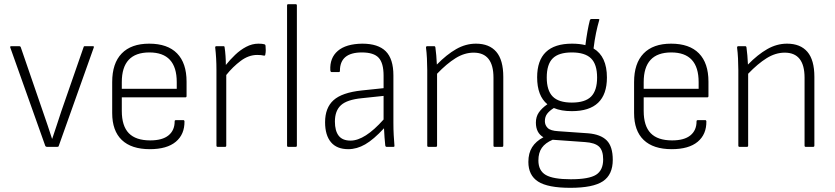

<svg xmlns="http://www.w3.org/2000/svg" viewBox="-20 -703 3999 919"><path d="M205 0Q200 0 197 -4L29 -476Q27 -482 35 -482H72Q77 -482 79 -478L186 -167Q197 -135 208 -103Q219 -71 229 -39H230Q241 -71 251.5 -103.5Q262 -136 273 -169L380 -477Q381 -482 386 -482H424Q431 -482 429 -476L261 -4Q260 0 254 0Z M697 11Q609 11 563 -33Q517 -77 517 -162V-310Q517 -400 562.5 -447Q608 -494 694 -494Q782 -494 827.5 -447.5Q873 -401 873 -312V-243Q873 -237 867 -237H563V-172Q563 -100 596.5 -65.5Q630 -31 699 -31Q757 -31 786.5 -55Q816 -79 816 -122Q816 -128 822 -128H858Q862 -128 863 -123Q864 -60 821.5 -24.5Q779 11 697 11ZM563 -278H826V-310Q826 -452 695 -452Q563 -452 563 -310Z M1022 0Q1016 0 1016 -6V-368Q1016 -397 1014.5 -423.5Q1013 -450 1010 -476Q1010 -482 1016 -482H1049Q1055 -482 1055 -477Q1058 -457 1059.5 -435Q1061 -413 1061 -392Q1081 -417 1105.5 -440.5Q1130 -464 1158.5 -479Q1187 -494 1217 -494Q1236 -494 1246 -491Q1251 -489 1251 -484Q1252 -473 1252 -462.5Q1252 -452 1250 -443Q1250 -435 1242 -437Q1231 -440 1211 -440Q1170 -440 1132 -411.5Q1094 -383 1063 -344V-6Q1063 0 1057 0Z M1360 0Q1354 0 1354 -6V-677Q1354 -683 1360 -683H1395Q1401 -683 1401 -677V-6Q1401 0 1395 0Z M1647 11Q1592 11 1564 -22.5Q1536 -56 1536 -118Q1536 -187 1576.5 -223.5Q1617 -260 1711 -270L1816 -281V-341Q1816 -401 1792.5 -426.5Q1769 -452 1712 -452Q1607 -452 1607 -364Q1607 -358 1602 -358H1567Q1562 -358 1561 -367Q1558 -426 1597 -459.5Q1636 -493 1714 -494Q1790 -494 1826.5 -457.5Q1863 -421 1863 -342V-115Q1863 -83 1864.5 -56.5Q1866 -30 1868 -6Q1869 0 1863 0H1831Q1825 0 1824 -7Q1822 -24 1820.5 -46Q1819 -68 1818 -89Q1768 -35 1728 -12Q1688 11 1647 11ZM1583 -121Q1583 -77 1601 -53.5Q1619 -30 1658 -30Q1726 -30 1816 -131V-244L1712 -233Q1641 -226 1612 -199.5Q1583 -173 1583 -121Z M2031 0Q2025 0 2025 -6V-367Q2025 -394 2023.5 -423.5Q2022 -453 2019 -475Q2019 -482 2025 -482H2058Q2063 -482 2064 -476Q2069 -440 2071 -394Q2118 -442 2163.5 -468Q2209 -494 2258 -494Q2322 -494 2355.5 -455Q2389 -416 2389 -335V-6Q2389 0 2383 0H2348Q2342 0 2342 -6V-331Q2342 -451 2247 -451Q2203 -451 2160.5 -424.5Q2118 -398 2072 -350V-6Q2072 0 2066 0Z M2717 -171Q2666 -171 2631 -186Q2610 -173 2599 -158.5Q2588 -144 2588 -123Q2588 -104 2601.5 -90.5Q2615 -77 2652 -75L2795 -65Q2855 -60 2884 -31Q2913 -2 2913 62Q2913 133 2866 164.5Q2819 196 2710 196Q2602 196 2555.5 166Q2509 136 2509 72Q2509 30 2527 1.5Q2545 -27 2581 -46Q2545 -67 2545 -116Q2545 -144 2559 -164.5Q2573 -185 2600 -204Q2551 -244 2551 -333Q2551 -494 2718 -494Q2754 -494 2782 -487Q2791 -558 2803 -605Q2805 -612 2811 -612H2843Q2851 -612 2848 -606Q2840 -579 2833 -545.5Q2826 -512 2821 -471Q2885 -433 2885 -332Q2885 -171 2717 -171ZM2717 -212Q2781 -212 2809.5 -241Q2838 -270 2838 -332Q2838 -395 2809 -423.5Q2780 -452 2717 -452Q2654 -452 2625.5 -423.5Q2597 -395 2597 -332Q2597 -270 2625.5 -241Q2654 -212 2717 -212ZM2557 65Q2557 114 2592.5 134.5Q2628 155 2712 155Q2799 155 2833 133.5Q2867 112 2867 60Q2867 17 2847 -1.5Q2827 -20 2780 -23L2626 -34H2625Q2590 -19 2573.5 4.5Q2557 28 2557 65Z M3195 11Q3107 11 3061 -33Q3015 -77 3015 -162V-310Q3015 -400 3060.5 -447Q3106 -494 3192 -494Q3280 -494 3325.5 -447.5Q3371 -401 3371 -312V-243Q3371 -237 3365 -237H3061V-172Q3061 -100 3094.5 -65.5Q3128 -31 3197 -31Q3255 -31 3284.5 -55Q3314 -79 3314 -122Q3314 -128 3320 -128H3356Q3360 -128 3361 -123Q3362 -60 3319.5 -24.5Q3277 11 3195 11ZM3061 -278H3324V-310Q3324 -452 3193 -452Q3061 -452 3061 -310Z M3520 0Q3514 0 3514 -6V-367Q3514 -394 3512.5 -423.5Q3511 -453 3508 -475Q3508 -482 3514 -482H3547Q3552 -482 3553 -476Q3558 -440 3560 -394Q3607 -442 3652.5 -468Q3698 -494 3747 -494Q3811 -494 3844.5 -455Q3878 -416 3878 -335V-6Q3878 0 3872 0H3837Q3831 0 3831 -6V-331Q3831 -451 3736 -451Q3692 -451 3649.5 -424.5Q3607 -398 3561 -350V-6Q3561 0 3555 0Z"/></svg>

Font: Sofia Sans Semi Condensed Light
Style: Regular
Weight: 300
Designer: Botio Nikoltchev, Ani Petrova
Foundry: lettersoup
Version: Version 4.100; ttfautohint (v1.8.4.7-5d5b)